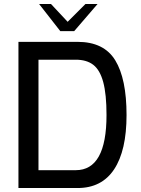

<svg xmlns="http://www.w3.org/2000/svg" viewBox="-20 -948 713 968"><path d="M73 -737H371Q504 -737 561 -644Q618 -551 618 -368Q618 -189 555.5 -94.5Q493 0 371 0H73ZM362 -90Q517 -90 517 -368Q517 -473 500.5 -534Q484 -595 450.5 -621Q417 -647 362 -647H174V-90ZM177 -928H237L321 -838L411 -928H472L354 -791H284Z"/></svg>

Font: Exo Medium
Style: Regular
Weight: 500
Designer: Natanael Gama
Foundry: Natanael Gama
Version: Version 1.500; ttfautohint (v1.6)